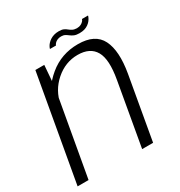

<svg xmlns="http://www.w3.org/2000/svg" viewBox="-172 -817 877 934"><g transform="rotate(-30 267.0 -350.0)"><path d="M-6 0H55.5L139.5 -473L149 -593H99ZM356.5 0H418L480 -352Q500.5 -470.5 468.5 -534.5Q436.5 -598.5 340.5 -598.5Q247 -598.5 177.8 -541Q108.5 -483.5 96 -414L121.5 -386Q134 -457.5 189 -505.8Q244 -554 313 -554Q383 -554 410.2 -506.2Q437.5 -458.5 418.5 -352.5ZM375 -640.5Q391.5 -640.5 403.8 -644.2Q416 -648 425 -654.5Q434 -661 439.8 -668.2Q445.5 -675.5 449 -682.5Q452.5 -689.5 453.5 -694.5H419.5Q418.5 -689.5 413 -683.2Q407.5 -677 398.5 -672.5Q389.5 -668 377.5 -668Q362 -668 352.5 -672.8Q343 -677.5 335.5 -684Q328 -690.5 318.2 -695Q308.5 -699.5 291.5 -699.5Q276 -699.5 263.8 -695.8Q251.5 -692 242.5 -686Q233.5 -680 227 -673Q220.5 -666 216.8 -659Q213 -652 211.5 -646H245.5Q247 -651.5 252.5 -657.5Q258 -663.5 267.2 -667.8Q276.5 -672 289 -672Q302 -672 310.5 -667.2Q319 -662.5 327 -656.2Q335 -650 346 -645.2Q357 -640.5 375 -640.5Z"/></g></svg>

Font: Anybody UltraCondensed Thin Light
Style: Italic
Weight: 300
Italic angle: -10°
Version: Version 1.111